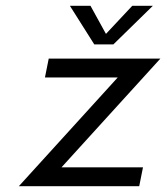

<svg xmlns="http://www.w3.org/2000/svg" viewBox="-20 -642 573 662"><path d="M45 0 386 -375H135L148 -440H533L192 -65H473L460 0ZM305 -489 221 -622H292L352 -513H334L436 -622H507L371 -489Z"/></svg>

Font: Teachers
Style: Italic
Weight: 400
Italic angle: -11°
Designer: Alfredo Marco Pradil, Chank Diesel
Version: Version 1.001